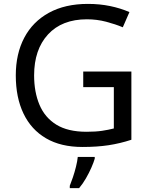

<svg xmlns="http://www.w3.org/2000/svg" viewBox="-20 -744 768 985"><path d="M407 -377H654V-27Q596 -8 537 1Q478 10 403 10Q292 10 216 -34.5Q140 -79 100.5 -161.5Q61 -244 61 -357Q61 -468 104.5 -550.5Q148 -633 231 -678.5Q314 -724 431 -724Q491 -724 544.5 -713Q598 -702 644 -682L610 -604Q572 -620 524.5 -632.5Q477 -645 426 -645Q298 -645 226.5 -567.5Q155 -490 155 -357Q155 -272 182.5 -206.5Q210 -141 269 -104.5Q328 -68 424 -68Q471 -68 504 -73Q537 -78 564 -85V-297H407ZM466 61V70Q461 88 449 115.5Q437 143 420.5 171.5Q404 200 386 221H338V209Q345 192 354 165.5Q363 139 370 110.5Q377 82 379 61Z"/></svg>

Font: Noto Sans
Style: Regular
Weight: 400
Designer: Monotype Design Team
Foundry: Monotype Imaging Inc.
Version: Version 1.902